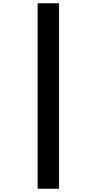

<svg xmlns="http://www.w3.org/2000/svg" viewBox="-20 -886 591 1174"><path d="M210 -866H341V268H210Z"/></svg>

Font: Noto Sans Telugu UI Condensed Black
Style: Regular
Weight: 900
Width: 3
Designer: Jelle Bosma - Monotype Design Team
Foundry: Monotype Imaging Inc.
Version: Version 2.005; ttfautohint (v1.8.4.7-5d5b)